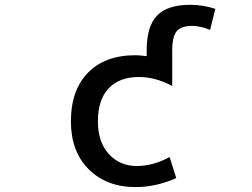

<svg xmlns="http://www.w3.org/2000/svg" viewBox="-20 -761 1040 792"><path d="M764.6 -741.2Q816.4 -741.2 868.2 -724.6L846.7 -637.7Q807.6 -653.3 774.4 -654.3Q727.5 -654.3 709 -632.3Q690.4 -610.4 690.4 -552.7V-406.2Q621.1 -443.4 553.7 -443.4Q471.7 -443.4 427.7 -396Q383.8 -348.6 383.8 -260.7Q383.8 -174.8 429.2 -125.5Q474.6 -76.2 543.9 -76.2Q612.3 -76.2 679.7 -113.3L707 -26.4Q624 10.7 539.1 10.7Q419.9 10.7 346.2 -62.5Q272.5 -135.7 272.5 -260.7Q272.5 -388.7 342.8 -460.9Q413.1 -533.2 539.1 -533.2Q553.7 -533.2 585 -529.3V-552.7Q585 -652.3 627.9 -696.8Q670.9 -741.2 764.6 -741.2Z"/></svg>

Font: Gen Shin Gothic Monospace Medium
Style: Regular
Weight: 500
Designer: [Source Han Sans]
Ryoko NISHIZUKA  (kana & ideographs); Paul D. Hunt (Latin, Greek & Cyrillic); Wenlong ZHANG  (bopomofo
Version: Version 1.002.20150607